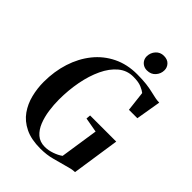

<svg xmlns="http://www.w3.org/2000/svg" viewBox="-271 -1076 1208 1208"><g transform="rotate(45 333.0 -471.5)"><path d="M318.5 10Q237 10 182.5 -16.8Q128 -43.5 96.2 -88.5Q64.5 -133.5 50.8 -189Q37 -244.5 37 -301.5Q37 -395.5 63.2 -477.2Q89.5 -559 139 -620.8Q188.5 -682.5 259.2 -717.2Q330 -752 419 -752Q468.5 -752 502.8 -747.8Q537 -743.5 561.5 -737.5Q586 -731.5 606.5 -727.5Q615 -726 623.8 -724.8Q632.5 -723.5 643.5 -723.5L615.5 -557H540.5L525 -690.5Q512.5 -701 486 -712.5Q459.5 -724 412.5 -724Q356.5 -724 313.8 -688.2Q271 -652.5 242 -591Q213 -529.5 198.2 -452Q183.5 -374.5 183.5 -291Q183.5 -245.5 190.2 -197.5Q197 -149.5 213.2 -108.8Q229.5 -68 258.2 -42.8Q287 -17.5 331 -17.5Q362 -17.5 395 -29Q428 -40.5 450.5 -57L489 -312L390.5 -329.5L393 -359H625.5L578 -40Q561.5 -39.5 544 -35.8Q526.5 -32 503.5 -25Q467.5 -15.5 421.2 -2.8Q375 10 318.5 10ZM445 -812Q426 -812 411.5 -820.8Q397 -829.5 389.2 -843.5Q381.5 -857.5 381.5 -874Q382 -906.5 403 -929.8Q424 -953 456 -953Q489 -953 506.2 -934Q523.5 -915 523 -890.5Q523 -860 502 -836Q481 -812 445 -812Z"/></g></svg>

Font: Merriweather 144pt SemiBold
Style: Italic
Weight: 600
Italic angle: -7.8°
Version: Version 2.101